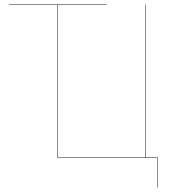

<svg xmlns="http://www.w3.org/2000/svg" viewBox="-20 -700 795 851"><path d="M680 -2V131H678V0H235V-678H20V-680H452V-678H237V-2H623V-680H625V-2Z"/></svg>

Font: FiraGO Two
Style: Regular
Weight: 100
Designer: bBox Type
Foundry: bBox Type GmbH
Version: Version 1.001